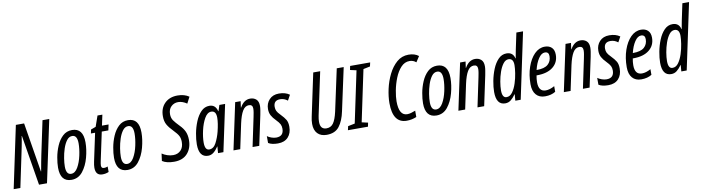

<svg xmlns="http://www.w3.org/2000/svg" viewBox="-30 -1465 7977 2179"><g transform="rotate(-10 3958.5 -375.0)"><path d="M0 0H77L154 -366Q160 -394 173 -457.5Q186 -521 194 -578H197L292 0H384L536 -714H458L377 -330Q371 -300 361 -249.5Q351 -199 342 -145H339L246 -714H151Z M666 10Q745 10 795.5 -53.5Q846 -117 870.5 -208.5Q895 -300 895 -382Q895 -546 768 -546Q704 -546 660 -504.5Q616 -463 589 -400Q562 -337 550 -270Q538 -203 538 -152Q538 10 666 10ZM674 -58Q616 -58 616 -151Q616 -191 624.5 -246Q633 -301 650.5 -354.5Q668 -408 694.5 -443.5Q721 -479 758 -479Q816 -479 816 -384Q816 -322 799.5 -245.5Q783 -169 751 -113.5Q719 -58 674 -58Z M1022 10Q1062 10 1095 -5V-68Q1074 -59 1051 -59Q1021 -59 1021 -93Q1021 -103 1023.5 -117Q1026 -131 1029 -146L1098 -470H1174L1188 -536H1112L1138 -658H1082L1039 -535L982 -514L973 -470H1021L953 -151Q944 -109 944 -80Q944 10 1022 10Z M1311 10Q1390 10 1440.5 -53.5Q1491 -117 1515.5 -208.5Q1540 -300 1540 -382Q1540 -546 1413 -546Q1349 -546 1305 -504.5Q1261 -463 1234 -400Q1207 -337 1195 -270Q1183 -203 1183 -152Q1183 10 1311 10ZM1319 -58Q1261 -58 1261 -151Q1261 -191 1269.5 -246Q1278 -301 1295.5 -354.5Q1313 -408 1339.5 -443.5Q1366 -479 1403 -479Q1461 -479 1461 -384Q1461 -322 1444.5 -245.5Q1428 -169 1396 -113.5Q1364 -58 1319 -58Z M1849 10Q1949 10 2002.5 -50Q2056 -110 2056 -204Q2056 -262 2037.5 -302.5Q2019 -343 1980 -382Q1937 -426 1916 -456Q1895 -486 1895 -529Q1895 -585 1928 -617Q1961 -649 2009 -649Q2035 -649 2060.5 -639.5Q2086 -630 2109 -614L2147 -687Q2094 -724 2015 -724Q1922 -724 1866.5 -668.5Q1811 -613 1811 -520Q1811 -461 1834 -421.5Q1857 -382 1897 -342Q1943 -295 1957.5 -266Q1972 -237 1972 -197Q1972 -135 1938.5 -100.5Q1905 -66 1851 -66Q1816 -66 1782.5 -77.5Q1749 -89 1723 -107L1712 -23Q1761 10 1849 10Z M2240 10Q2275 10 2304 -13Q2333 -36 2359 -76H2361L2355 0H2417L2531 -536H2465L2443 -468H2440Q2421 -546 2351 -546Q2295 -546 2254.5 -504.5Q2214 -463 2187.5 -398.5Q2161 -334 2148 -264.5Q2135 -195 2135 -139Q2135 10 2240 10ZM2265 -58Q2215 -58 2215 -145Q2215 -206 2232.5 -284Q2250 -362 2282.5 -419.5Q2315 -477 2360 -477Q2416 -477 2416 -398Q2416 -336 2392 -240Q2375 -173 2345 -115.5Q2315 -58 2265 -58Z M2533 0H2611L2672 -288Q2692 -379 2720.5 -427Q2749 -475 2794 -475Q2837 -475 2837 -428Q2837 -408 2832.5 -382.5Q2828 -357 2823 -333L2753 0H2830L2903 -344Q2908 -370 2912.5 -397Q2917 -424 2917 -445Q2917 -498 2889.5 -522Q2862 -546 2821 -546Q2748 -546 2703 -464H2700L2710 -536H2647Z M3045 10Q3121 10 3162.5 -35Q3204 -80 3204 -155Q3204 -205 3186.5 -235Q3169 -265 3129 -306Q3099 -336 3089 -357Q3079 -378 3079 -405Q3079 -480 3154 -480Q3201 -480 3240 -449L3274 -511Q3226 -546 3152 -546Q3081 -546 3040.5 -502Q3000 -458 3000 -394Q3000 -351 3017 -319.5Q3034 -288 3067 -255Q3101 -220 3112 -198Q3123 -176 3123 -147Q3123 -59 3037 -59Q3010 -59 2981 -69.5Q2952 -80 2934 -94V-15Q2973 10 3045 10Z M3607 10Q3704 10 3752.5 -53Q3801 -116 3823 -223L3929 -714H3849L3745 -231Q3725 -143 3696.5 -103Q3668 -63 3617 -63Q3545 -63 3545 -150Q3545 -180 3553 -220L3658 -714H3578L3474 -224Q3464 -181 3464 -140Q3464 -69 3501.5 -29.5Q3539 10 3607 10Z M3852 0 3862 -45 3941 -61 4066 -653 3994 -669 4003 -714H4234L4224 -669L4146 -653L4021 -61L4092 -45L4083 0Z M4529 10Q4589 10 4642 -13V-86Q4617 -76 4593 -69Q4569 -62 4547 -62Q4452 -62 4452 -227Q4452 -278 4465.5 -349.5Q4479 -421 4506.5 -490.5Q4534 -560 4576.5 -606Q4619 -652 4676 -652Q4719 -652 4751 -624L4793 -689Q4748 -725 4677 -725Q4599 -725 4541.5 -675Q4484 -625 4445.5 -547Q4407 -469 4388 -382Q4369 -295 4369 -220Q4369 10 4529 10Z M4872 10Q4951 10 5001.5 -53.5Q5052 -117 5076.5 -208.5Q5101 -300 5101 -382Q5101 -546 4974 -546Q4910 -546 4866 -504.5Q4822 -463 4795 -400Q4768 -337 4756 -270Q4744 -203 4744 -152Q4744 10 4872 10ZM4880 -58Q4822 -58 4822 -151Q4822 -191 4830.5 -246Q4839 -301 4856.5 -354.5Q4874 -408 4900.5 -443.5Q4927 -479 4964 -479Q5022 -479 5022 -384Q5022 -322 5005.5 -245.5Q4989 -169 4957 -113.5Q4925 -58 4880 -58Z M5125 0H5203L5264 -288Q5284 -379 5312.5 -427Q5341 -475 5386 -475Q5429 -475 5429 -428Q5429 -408 5424.5 -382.5Q5420 -357 5415 -333L5345 0H5422L5495 -344Q5500 -370 5504.5 -397Q5509 -424 5509 -445Q5509 -498 5481.5 -522Q5454 -546 5413 -546Q5340 -546 5295 -464H5292L5302 -536H5239Z M5664 10Q5701 10 5729 -12Q5757 -34 5785 -74H5787L5781 0H5843L6004 -760H5927L5887 -570Q5883 -548 5878 -523Q5873 -498 5869 -473H5866Q5849 -546 5774 -546Q5720 -546 5679.5 -504Q5639 -462 5613 -397.5Q5587 -333 5574 -263.5Q5561 -194 5561 -139Q5561 10 5664 10ZM5691 -57Q5641 -57 5641 -143Q5641 -186 5650.5 -242.5Q5660 -299 5678.5 -352.5Q5697 -406 5724 -441.5Q5751 -477 5786 -477Q5842 -477 5842 -400Q5842 -365 5833.5 -308Q5825 -251 5806.5 -193.5Q5788 -136 5759.5 -96.5Q5731 -57 5691 -57Z M6123 10Q6195 10 6244 -21V-86Q6189 -55 6142 -55Q6060 -55 6060 -163Q6060 -201 6068 -241H6075Q6192 -241 6258 -293.5Q6324 -346 6324 -435Q6324 -490 6294.5 -518Q6265 -546 6216 -546Q6149 -546 6096.5 -493Q6044 -440 6013.5 -351Q5983 -262 5983 -154Q5983 -75 6020 -32.5Q6057 10 6123 10ZM6079 -301Q6098 -380 6132 -430.5Q6166 -481 6205 -481Q6251 -481 6251 -431Q6251 -372 6211 -336.5Q6171 -301 6082 -301Z M6340 0H6418L6479 -288Q6499 -379 6527.5 -427Q6556 -475 6601 -475Q6644 -475 6644 -428Q6644 -408 6639.5 -382.5Q6635 -357 6630 -333L6560 0H6637L6710 -344Q6715 -370 6719.5 -397Q6724 -424 6724 -445Q6724 -498 6696.5 -522Q6669 -546 6628 -546Q6555 -546 6510 -464H6507L6517 -536H6454Z M6852 10Q6928 10 6969.5 -35Q7011 -80 7011 -155Q7011 -205 6993.5 -235Q6976 -265 6936 -306Q6906 -336 6896 -357Q6886 -378 6886 -405Q6886 -480 6961 -480Q7008 -480 7047 -449L7081 -511Q7033 -546 6959 -546Q6888 -546 6847.5 -502Q6807 -458 6807 -394Q6807 -351 6824 -319.5Q6841 -288 6874 -255Q6908 -220 6919 -198Q6930 -176 6930 -147Q6930 -59 6844 -59Q6817 -59 6788 -69.5Q6759 -80 6741 -94V-15Q6780 10 6852 10Z M7232 10Q7304 10 7353 -21V-86Q7298 -55 7251 -55Q7169 -55 7169 -163Q7169 -201 7177 -241H7184Q7301 -241 7367 -293.5Q7433 -346 7433 -435Q7433 -490 7403.5 -518Q7374 -546 7325 -546Q7258 -546 7205.5 -493Q7153 -440 7122.5 -351Q7092 -262 7092 -154Q7092 -75 7129 -32.5Q7166 10 7232 10ZM7188 -301Q7207 -380 7241 -430.5Q7275 -481 7314 -481Q7360 -481 7360 -431Q7360 -372 7320 -336.5Q7280 -301 7191 -301Z M7577 10Q7614 10 7642 -12Q7670 -34 7698 -74H7700L7694 0H7756L7917 -760H7840L7800 -570Q7796 -548 7791 -523Q7786 -498 7782 -473H7779Q7762 -546 7687 -546Q7633 -546 7592.5 -504Q7552 -462 7526 -397.5Q7500 -333 7487 -263.5Q7474 -194 7474 -139Q7474 10 7577 10ZM7604 -57Q7554 -57 7554 -143Q7554 -186 7563.5 -242.5Q7573 -299 7591.5 -352.5Q7610 -406 7637 -441.5Q7664 -477 7699 -477Q7755 -477 7755 -400Q7755 -365 7746.5 -308Q7738 -251 7719.5 -193.5Q7701 -136 7672.5 -96.5Q7644 -57 7604 -57Z"/></g></svg>

Font: Noto Sans UI Condensed
Style: Italic
Weight: 400
Width: 3
Italic angle: -12°
Designer: Monotype Design Team
Foundry: Monotype Imaging Inc.
Version: Version 1.901